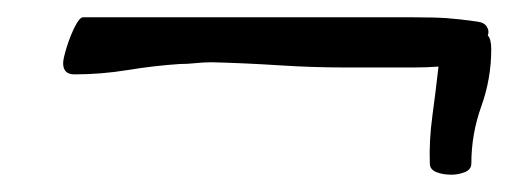

<svg xmlns="http://www.w3.org/2000/svg" viewBox="-20 -337 615 222"><path d="M477 -148Q476 -174 480 -203.5Q484 -233 487 -260Q473 -259 459.5 -259Q446 -259 432 -259H377Q341 -259 302.5 -261.5Q264 -264 225 -265Q215 -265 206 -264Q197 -263 188 -263Q158 -261 127.5 -256Q97 -251 66 -251Q53 -251 53 -264Q53 -269 57 -282Q61 -295 66.5 -306Q72 -317 76 -317H458Q483 -317 497 -316Q511 -315 532 -312Q540 -311 543 -306Q546 -301 544 -296Q548 -292 548 -280Q548 -246 536.5 -214Q525 -182 525 -148Q525 -141 517.5 -138Q510 -135 502 -135Q492 -135 484.5 -138Q477 -141 477 -148Z"/></svg>

Font: Are You Serious
Style: Regular
Weight: 400
Designer: Robert E. Leuschke
Foundry: Robert E. Leuschke
Version: Version 1.100